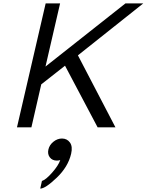

<svg xmlns="http://www.w3.org/2000/svg" viewBox="-20 -750 864 1131"><path d="M345 66Q375 66 392 89.5Q409 113 399 156Q381 233 314 297Q247 361 217 361L227 316Q250 309 287 267Q324 225 335 193Q325 196 315 196Q288 196 273.5 177Q259 158 265 131Q271 104 294.5 85Q318 66 345 66ZM80 0 249 -730H334L248 -358L719 -730H824L439 -424L660 0H555L363 -363L223 -253L165 0Z"/></svg>

Font: Miedinger
Style: Italic
Weight: 400
Italic angle: -13°
Version: Version 001.000